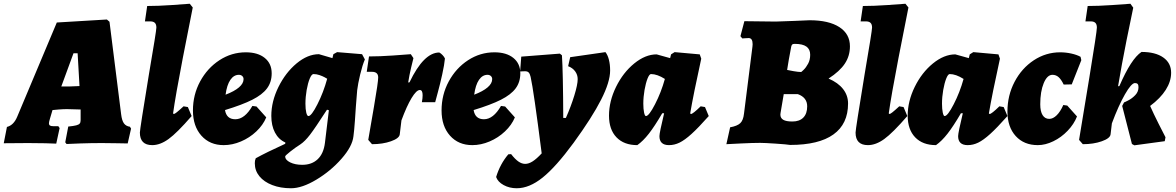

<svg xmlns="http://www.w3.org/2000/svg" viewBox="-53 -762 6270 1024"><path d="M640 -86 646 -76 628 3Q614 3 574 2Q534 1 490 1Q432 1 375 3Q318 5 302 6L295 -3L311 -87Q340 -90 353.5 -93.5Q367 -97 372 -103Q377 -109 377 -121V-139V-178L304 -180Q284 -180 260 -178Q236 -176 227 -175L214 -131Q208 -112 208 -104Q208 -96 213.5 -92.5Q219 -89 231 -89H258L265 -79L247 4Q232 3 188.5 2Q145 1 97 1L-33 2L-16 -85Q20 -94 39 -140L250 -642L517 -658L531 -646L593 -153Q597 -119 608 -104Q619 -89 640 -86ZM322 -301Q329 -301 371 -303L361 -478H339L274 -301Z M926 -195 949 -191 969 -143Q891 -53 846 -20.5Q801 12 759 12Q693 12 693 -55Q693 -72 741 -364Q781 -598 781 -615Q781 -632 773 -640Q765 -648 748 -648H720L732 -730Q789 -730 862.5 -735Q936 -740 959 -742L975 -722Q961 -655 922 -453Q883 -251 870 -157L874 -154Q878 -154 889.5 -163Q901 -172 926 -195Z M1147 -175Q1155 -126 1202 -126Q1252 -126 1293 -197L1315 -194L1367 -136Q1350 -95 1314 -61Q1278 -27 1232 -7.5Q1186 12 1140 12Q1066 12 1021 -38.5Q976 -89 976 -173Q976 -257 1014.5 -328Q1053 -399 1117.5 -441Q1182 -483 1258 -483Q1322 -483 1359 -453Q1396 -423 1396 -371Q1396 -324 1371 -290.5Q1346 -257 1292.5 -230Q1239 -203 1147 -175ZM1150 -257Q1197 -275 1221.5 -296Q1246 -317 1246 -340Q1246 -350 1239 -356.5Q1232 -363 1221 -363Q1194 -363 1175.5 -336Q1157 -309 1150 -257Z M1306 109Q1306 100 1307 95L1311 82Q1367 51 1468 5L1469 -2Q1433 -18 1413.5 -55Q1394 -92 1394 -144Q1394 -221 1432 -298Q1470 -375 1529 -424Q1588 -473 1648 -473L1720 -452L1725 -473L1745 -484L1878 -473L1893 -445Q1880 -415 1868 -365Q1856 -315 1852 -281Q1851 -275 1845 -194Q1844 -176 1840 -120Q1836 -64 1832 -35Q1826 19 1768.5 84.5Q1711 150 1634.5 196Q1558 242 1499 242Q1443 242 1399 225Q1355 208 1330.5 178Q1306 148 1306 109ZM1692 -342Q1689 -344 1678 -350Q1667 -356 1651 -361.5Q1635 -367 1619 -367Q1609 -367 1599 -343Q1589 -319 1582.5 -282Q1576 -245 1576 -209Q1576 -179 1580.5 -161Q1585 -143 1592 -143Q1608 -143 1640 -206Q1672 -269 1692 -342ZM1680 0 1701 -174 1691 -177Q1627 -78 1600 -43Q1573 -8 1549 8Q1522 25 1495 46.5Q1468 68 1468 72Q1468 91 1494.5 104Q1521 117 1559 117Q1610 117 1641.5 87Q1673 57 1680 0Z M1964 -349Q1964 -379 1931 -379H1903L1915 -461Q1971 -461 2043.5 -466Q2116 -471 2138 -473L2152 -452Q2149 -441 2139.5 -401Q2130 -361 2124 -322L2131 -323Q2207 -482 2290 -482Q2299 -477 2307.5 -468Q2316 -459 2320 -450Q2317 -417 2305.5 -365Q2294 -313 2282.5 -271Q2271 -229 2268 -217H2197Q2201 -238 2201 -254Q2201 -282 2186 -282Q2168 -282 2142 -239Q2116 -196 2088 -120L2079 -45Q2076 -24 2032 -8.5Q1988 7 1931 7L1911 -16Q1919 -62 1941.5 -193Q1964 -324 1964 -349Z M2473 -175Q2481 -126 2528 -126Q2578 -126 2619 -197L2641 -194L2693 -136Q2676 -95 2640 -61Q2604 -27 2558 -7.5Q2512 12 2466 12Q2392 12 2347 -38.5Q2302 -89 2302 -173Q2302 -257 2340.5 -328Q2379 -399 2443.5 -441Q2508 -483 2584 -483Q2648 -483 2685 -453Q2722 -423 2722 -371Q2722 -324 2697 -290.5Q2672 -257 2618.5 -230Q2565 -203 2473 -175ZM2476 -257Q2523 -275 2547.5 -296Q2572 -317 2572 -340Q2572 -350 2565 -356.5Q2558 -363 2547 -363Q2520 -363 2501.5 -336Q2483 -309 2476 -257Z M3176 -484Q3188 -469 3194.5 -443.5Q3201 -418 3201 -386Q3201 -325 3153 -230.5Q3105 -136 3006 0Q2912 128 2841 185Q2770 242 2703 242Q2664 242 2633 225Q2602 208 2593 182Q2614 113 2658 61L2673 60Q2694 87 2712 99.5Q2730 112 2748 112Q2767 112 2788 98.5Q2809 85 2836 56Q2793 -281 2777 -352Q2773 -369 2766.5 -375.5Q2760 -382 2747 -382L2721 -381L2727 -460L2933 -476L2944 -467Q2950 -376 2951 -133H2965Q2992 -194 3010 -252.5Q3028 -311 3028 -340Q3028 -363 3014.5 -381.5Q3001 -400 2977 -409L2988 -457Z M3684 -195 3707 -191 3727 -143Q3671 -80 3635 -47.5Q3599 -15 3571.5 -1.5Q3544 12 3515 12Q3464 12 3464 -36Q3464 -54 3489 -158H3479Q3438 -88 3407.5 -49Q3377 -10 3346 12Q3275 12 3235 -29.5Q3195 -71 3195 -145Q3195 -222 3232.5 -298.5Q3270 -375 3329.5 -423.5Q3389 -472 3449 -472L3521 -452L3526 -472L3545 -484L3679 -472L3687 -449Q3645 -258 3628 -157L3632 -154Q3642 -154 3684 -195ZM3493 -341Q3452 -367 3419 -367Q3410 -367 3400.5 -343Q3391 -319 3384.5 -282Q3378 -245 3378 -209Q3378 -181 3382 -162Q3386 -143 3392 -143Q3408 -143 3440.5 -206Q3473 -269 3493 -341Z M3821 7 3841 -83Q3879 -90 3895 -105Q3911 -120 3915 -156L3960 -513L3961 -526Q3961 -559 3940 -559Q3930 -559 3920 -558Q3910 -557 3906 -557L3896 -569L3917 -649L4084 -647Q4126 -648 4183.5 -650.5Q4241 -653 4265 -654Q4367 -654 4423.5 -617.5Q4480 -581 4480 -515Q4480 -464 4453 -423Q4426 -382 4366 -343Q4417 -321 4443.5 -287Q4470 -253 4470 -210Q4470 -101 4392 -45Q4314 11 4161 11Q4144 8 4084 4Q4024 0 4001 0Q3962 0 3901 3Q3840 6 3821 7ZM4219 -378Q4219 -376 4232.5 -389Q4246 -402 4257 -422.5Q4268 -443 4268 -470Q4268 -499 4248 -513.5Q4228 -528 4186 -528Q4176 -528 4172.5 -525Q4169 -522 4167 -514Q4161 -486 4154 -444Q4147 -402 4145 -389Q4153 -387 4179 -382.5Q4205 -378 4219 -378ZM4110 -160Q4109 -157 4109 -151Q4109 -132 4124.5 -123Q4140 -114 4173 -114Q4211 -114 4231.5 -135Q4252 -156 4252 -195Q4252 -242 4202 -260H4127Z M4743 -195 4766 -191 4786 -143Q4708 -53 4663 -20.5Q4618 12 4576 12Q4510 12 4510 -55Q4510 -72 4558 -364Q4598 -598 4598 -615Q4598 -632 4590 -640Q4582 -648 4565 -648H4537L4549 -730Q4606 -730 4679.5 -735Q4753 -740 4776 -742L4792 -722Q4778 -655 4739 -453Q4700 -251 4687 -157L4691 -154Q4695 -154 4706.5 -163Q4718 -172 4743 -195Z M5277 -195 5300 -191 5320 -143Q5264 -80 5228 -47.5Q5192 -15 5164.5 -1.5Q5137 12 5108 12Q5057 12 5057 -36Q5057 -54 5082 -158H5072Q5031 -88 5000.5 -49Q4970 -10 4939 12Q4868 12 4828 -29.5Q4788 -71 4788 -145Q4788 -222 4825.5 -298.5Q4863 -375 4922.5 -423.5Q4982 -472 5042 -472L5114 -452L5119 -472L5138 -484L5272 -472L5280 -449Q5238 -258 5221 -157L5225 -154Q5235 -154 5277 -195ZM5086 -341Q5045 -367 5012 -367Q5003 -367 4993.5 -343Q4984 -319 4977.5 -282Q4971 -245 4971 -209Q4971 -181 4975 -162Q4979 -143 4985 -143Q5001 -143 5033.5 -206Q5066 -269 5086 -341Z M5495 -206Q5495 -168 5507.5 -148Q5520 -128 5543 -128Q5563 -128 5582.5 -147Q5602 -166 5618 -202L5639 -199L5691 -141Q5675 -100 5641 -64.5Q5607 -29 5564.5 -8.5Q5522 12 5482 12Q5408 12 5364 -36.5Q5320 -85 5320 -167Q5320 -253 5358 -325.5Q5396 -398 5460.5 -440.5Q5525 -483 5601 -483Q5631 -483 5660.5 -476.5Q5690 -470 5710 -459L5714 -441L5663 -312L5620 -311Q5607 -338 5593 -350.5Q5579 -363 5560 -363Q5532 -363 5513.5 -318.5Q5495 -274 5495 -206Z M5942 -216Q5942 -215 5963.5 -226Q5985 -237 6002 -255Q6019 -273 6019 -297Q6019 -309 6014.5 -314Q6010 -319 6000 -319Q5981 -319 5946.5 -258.5Q5912 -198 5877 -104L5870 -45Q5867 -24 5823 -8.5Q5779 7 5722 7L5702 -16Q5717 -105 5757 -349.5Q5797 -594 5797 -615Q5797 -632 5789 -640Q5781 -648 5764 -648H5736L5748 -730Q5804 -730 5878.5 -735Q5953 -740 5976 -742L5991 -721Q5982 -681 5955.5 -548.5Q5929 -416 5910 -302L5917 -303Q5980 -449 6035 -485Q6109 -485 6151 -455.5Q6193 -426 6193 -374Q6193 -328 6164.5 -283Q6136 -238 6081 -197Q6099 -156 6126.5 -101.5Q6154 -47 6163 -30L6159 -9L5997 13L5984 6L5932 -197Z"/></svg>

Font: Alegreya Black
Style: Italic
Weight: 900
Italic angle: -7°
Designer: Juan Pablo del Peral
Foundry: Huerta Tipografica
Version: Version 2.007; ttfautohint (v1.6)